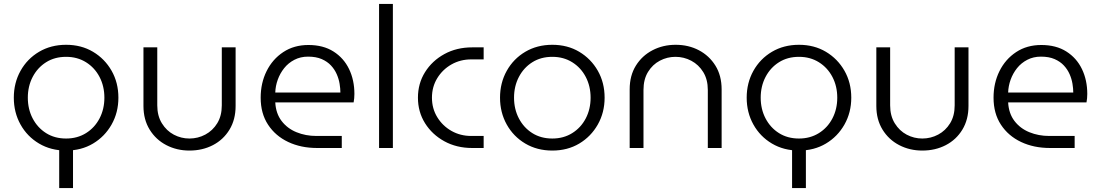

<svg xmlns="http://www.w3.org/2000/svg" viewBox="-20 -750 5578 973"><path d="M280 203V-1H350V203ZM315 13Q238 13 178 -22.5Q118 -58 84 -119Q50 -180 50 -255Q50 -330 84 -391Q118 -452 178 -487.5Q238 -523 315 -523Q392 -523 451.5 -487.5Q511 -452 545.5 -391.5Q580 -331 580 -255Q580 -180 545.5 -119Q511 -58 451.5 -22.5Q392 13 315 13ZM315 -48Q372 -48 416 -75.5Q460 -103 484.5 -150Q509 -197 509 -255Q509 -313 484.5 -360Q460 -407 416 -434.5Q372 -462 315 -462Q257 -462 213.5 -434.5Q170 -407 145.5 -360Q121 -313 121 -255Q121 -197 145.5 -150Q170 -103 213.5 -75.5Q257 -48 315 -48Z M940 13Q876 13 823 -14.5Q770 -42 738.5 -93Q707 -144 707 -213V-510H777V-216Q777 -163 800.5 -125Q824 -87 861 -67.5Q898 -48 940 -48Q983 -48 1020.5 -68Q1058 -88 1081 -125.5Q1104 -163 1104 -216V-510H1174V-213Q1174 -144 1143 -93Q1112 -42 1059 -14.5Q1006 13 940 13Z M1587 0Q1505 0 1440.5 -30.5Q1376 -61 1338.5 -118Q1301 -175 1301 -255Q1301 -329 1331 -389.5Q1361 -450 1415.5 -486Q1470 -522 1543 -522Q1618 -522 1670 -489Q1722 -456 1749 -400Q1776 -344 1776 -274Q1776 -264 1775 -252Q1774 -240 1772 -231H1375Q1378 -175 1407 -137Q1436 -99 1482.5 -80Q1529 -61 1583 -61H1712V0ZM1375 -281H1705Q1705 -301 1701 -325.5Q1697 -350 1686.5 -374Q1676 -398 1657.5 -418Q1639 -438 1610.5 -450.5Q1582 -463 1541 -463Q1503 -463 1472 -447Q1441 -431 1420 -404.5Q1399 -378 1387.5 -346Q1376 -314 1375 -281Z M1901 0V-730H1971V0Z M2373 0Q2294 0 2232 -34Q2170 -68 2134 -125.5Q2098 -183 2098 -255Q2098 -327 2134 -384.5Q2170 -442 2232 -476Q2294 -510 2373 -510H2431V-449H2368Q2313 -449 2268 -423.5Q2223 -398 2196 -354Q2169 -310 2169 -255Q2169 -200 2196 -156Q2223 -112 2268 -86.5Q2313 -61 2368 -61H2431V0Z M2779 13Q2702 13 2642 -22.5Q2582 -58 2548 -119Q2514 -180 2514 -255Q2514 -330 2548 -391Q2582 -452 2642 -487.5Q2702 -523 2779 -523Q2856 -523 2915.5 -487.5Q2975 -452 3009.5 -391.5Q3044 -331 3044 -255Q3044 -180 3009.5 -119Q2975 -58 2915.5 -22.5Q2856 13 2779 13ZM2779 -48Q2836 -48 2880 -75.5Q2924 -103 2948.5 -150Q2973 -197 2973 -255Q2973 -313 2948.5 -360Q2924 -407 2880 -434.5Q2836 -462 2779 -462Q2721 -462 2677.5 -434.5Q2634 -407 2609.5 -360Q2585 -313 2585 -255Q2585 -197 2609.5 -150Q2634 -103 2677.5 -75.5Q2721 -48 2779 -48Z M3171 0V-297Q3171 -367 3202.5 -417.5Q3234 -468 3287 -495.5Q3340 -523 3404 -523Q3469 -523 3521.5 -495.5Q3574 -468 3605.5 -417.5Q3637 -367 3637 -297V0H3567V-294Q3567 -347 3544 -384.5Q3521 -422 3483.5 -442Q3446 -462 3403 -462Q3361 -462 3324 -442.5Q3287 -423 3264 -385.5Q3241 -348 3241 -294V0Z M3994 203V-1H4064V203ZM4029 13Q3952 13 3892 -22.5Q3832 -58 3798 -119Q3764 -180 3764 -255Q3764 -330 3798 -391Q3832 -452 3892 -487.5Q3952 -523 4029 -523Q4106 -523 4165.5 -487.5Q4225 -452 4259.5 -391.5Q4294 -331 4294 -255Q4294 -180 4259.5 -119Q4225 -58 4165.5 -22.5Q4106 13 4029 13ZM4029 -48Q4086 -48 4130 -75.5Q4174 -103 4198.5 -150Q4223 -197 4223 -255Q4223 -313 4198.5 -360Q4174 -407 4130 -434.5Q4086 -462 4029 -462Q3971 -462 3927.5 -434.5Q3884 -407 3859.5 -360Q3835 -313 3835 -255Q3835 -197 3859.5 -150Q3884 -103 3927.5 -75.5Q3971 -48 4029 -48Z M4654 13Q4590 13 4537 -14.5Q4484 -42 4452.5 -93Q4421 -144 4421 -213V-510H4491V-216Q4491 -163 4514.5 -125Q4538 -87 4575 -67.5Q4612 -48 4654 -48Q4697 -48 4734.5 -68Q4772 -88 4795 -125.5Q4818 -163 4818 -216V-510H4888V-213Q4888 -144 4857 -93Q4826 -42 4773 -14.5Q4720 13 4654 13Z M5301 0Q5219 0 5154.5 -30.5Q5090 -61 5052.5 -118Q5015 -175 5015 -255Q5015 -329 5045 -389.5Q5075 -450 5129.5 -486Q5184 -522 5257 -522Q5332 -522 5384 -489Q5436 -456 5463 -400Q5490 -344 5490 -274Q5490 -264 5489 -252Q5488 -240 5486 -231H5089Q5092 -175 5121 -137Q5150 -99 5196.5 -80Q5243 -61 5297 -61H5426V0ZM5089 -281H5419Q5419 -301 5415 -325.5Q5411 -350 5400.5 -374Q5390 -398 5371.5 -418Q5353 -438 5324.5 -450.5Q5296 -463 5255 -463Q5217 -463 5186 -447Q5155 -431 5134 -404.5Q5113 -378 5101.5 -346Q5090 -314 5089 -281Z"/></svg>

Font: MuseoModerno Thin Light
Style: Regular
Weight: 300
Version: Version 1.003